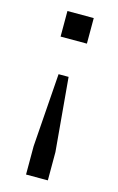

<svg xmlns="http://www.w3.org/2000/svg" viewBox="-104 -525 454 740"><g transform="rotate(15 122.5 -155.0)"><path d="M70 -378V-480H175V-378ZM79 57 100 -236H140L166 57V170H79Z"/></g></svg>

Font: EB Squaramond
Style: Regular
Weight: 400
Designer: Jake Brussel Faria
Foundry: Jake Brussel Faria
Version: Version 0.002